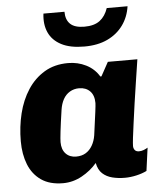

<svg xmlns="http://www.w3.org/2000/svg" viewBox="-54 -797 729 855"><g transform="rotate(-5 311.0 -370.0)"><path d="M194 10Q134 10 96 -16.5Q58 -43 40 -88.5Q22 -134 22 -192Q22 -257 36.5 -316Q51 -375 81 -421Q111 -467 156 -494Q201 -521 262 -521Q305 -521 342 -502.5Q379 -484 400 -449H405L439 -511H571Q564 -463 556 -413Q548 -363 541.5 -316Q535 -269 529.5 -229.5Q524 -190 521 -164Q518 -138 518 -128Q518 -117 524 -109.5Q530 -102 543 -102Q554 -102 564 -106Q574 -110 582 -115L568 -12Q548 -2 521.5 4Q495 10 470 10Q440 10 414 3.5Q388 -3 370 -19.5Q352 -36 346 -67Q318 -34 278 -12Q238 10 194 10ZM262 -103Q287 -103 305 -114Q323 -125 334.5 -145Q346 -165 350 -190Q360 -263 364 -294Q368 -325 368 -333Q368 -368 349.5 -386.5Q331 -405 301 -405Q278 -405 259.5 -394Q241 -383 230 -363Q219 -343 215 -316Q206 -255 202 -220Q198 -185 198 -173Q198 -140 215.5 -121.5Q233 -103 262 -103ZM341 -588Q278 -588 238.5 -608.5Q199 -629 182.5 -665.5Q166 -702 172 -750H266Q266 -714 286 -695Q306 -676 349 -676Q393 -676 418 -695Q443 -714 455 -750H548Q541 -702 514.5 -665.5Q488 -629 444.5 -608.5Q401 -588 341 -588Z"/></g></svg>

Font: Chivo Medium ExtraBold
Style: Italic
Weight: 800
Italic angle: -8.05°
Version: Version 2.002